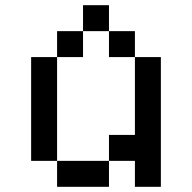

<svg xmlns="http://www.w3.org/2000/svg" viewBox="-20 -720 740 740"><path d="M300 -600H200V-500H300ZM100 -100H200V-500H100ZM200 0H400V-100H200ZM300 -600H400V-700H300ZM400 -100H500V0H600V-500H500V-200H400ZM400 -500H500V-600H400Z"/></svg>

Font: FT88
Style: Regular
Weight: 400
Designer: Ange Degheest & Mandy Elbé
Foundry: Velvetyne Type Foundry
Version: Version 1.000;FEAKit 1.0